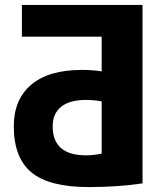

<svg xmlns="http://www.w3.org/2000/svg" viewBox="-20 -750 675 780"><path d="M393 -460V-601H69V-730H559V-5Q457 10 341 10Q180 10 108 -49.5Q36 -109 36 -237Q36 -346 107 -406Q178 -466 313 -466Q357 -466 393 -460ZM393 -338Q364 -344 329 -344Q262 -344 228 -316Q194 -288 194 -237Q194 -119 329 -119Q360 -119 393 -126Z"/></svg>

Font: M PLUS 1p ExtraBold
Style: Regular
Weight: 800
Version: Version 1.062